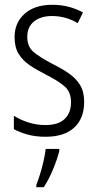

<svg xmlns="http://www.w3.org/2000/svg" viewBox="-20 -562 408 803"><path d="M332 -136Q332 -67 290.5 -28.5Q249 10 171 10Q128 10 94.5 0.5Q61 -9 38 -22V-78Q64 -61 98.5 -50Q133 -39 170 -39Q224 -39 250.5 -64.5Q277 -90 277 -134Q277 -177 251 -200Q225 -223 172 -250Q134 -269 104.5 -289Q75 -309 58 -336.5Q41 -364 41 -407Q41 -467 83 -504.5Q125 -542 199 -542Q235 -542 267.5 -533.5Q300 -525 327 -510L305 -465Q283 -479 255 -487Q227 -495 198 -495Q150 -495 122 -472Q94 -449 94 -408Q94 -367 120.5 -344.5Q147 -322 201 -294Q239 -275 268 -255Q297 -235 314.5 -207Q332 -179 332 -136ZM228 70Q219 105 201.5 147Q184 189 163 221H132V211Q139 194 147.5 166.5Q156 139 162.5 110Q169 81 171 61H228Z"/></svg>

Font: Noto Sans Telugu Condensed Light
Style: Regular
Weight: 300
Width: 3
Designer: Jelle Bosma - Monotype Design Team
Foundry: Monotype Imaging Inc.
Version: Version 2.005; ttfautohint (v1.8.4.7-5d5b)